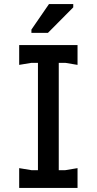

<svg xmlns="http://www.w3.org/2000/svg" viewBox="-20 -921 475 941"><path d="M166 0V-700H268V0ZM74 0V-97L134 -87H300L360 -97V0ZM74 -603V-700H360V-603L300 -613H134ZM134 -760V-776L220 -901H339V-885L215 -760Z"/></svg>

Font: AR One Sans Medium
Style: Regular
Weight: 500
Designer: Niteesh Yadav
Foundry: Niteesh Yadav
Version: Version 1.001;gftools[0.9.33]